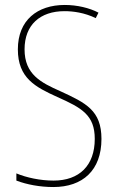

<svg xmlns="http://www.w3.org/2000/svg" viewBox="-20 -744 475 774"><path d="M389 -184C389 -299 326 -329 224 -376C145 -411 79 -444 79 -545C79 -644 142 -699 240 -699C275 -699 320 -693 366 -671L377 -693C341 -712 291 -724 241 -724C131 -724 52 -663 52 -545C52 -429 123 -393 211 -353C310 -309 362 -280 362 -184C362 -77 300 -16 196 -16C142 -16 87 -28 46 -45V-16C88 0 141 10 195 10C313 10 389 -57 389 -184Z"/></svg>

Font: Noto Sans Gujarati UI Condensed Thin
Style: Regular
Weight: 100
Width: 3
Designer: Jelle Bosma - Monotype Design Team, Universal Thirst
Foundry: Monotype Imaging Inc.
Version: Version 2.106